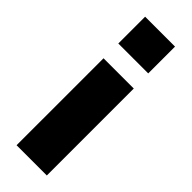

<svg xmlns="http://www.w3.org/2000/svg" viewBox="-250 -769 790 790"><g transform="rotate(45 144.5 -374.0)"><path d="M57 -592V-748H231V-592ZM57 0V-506H233V0Z"/></g></svg>

Font: Nunito Sans 7pt Condensed Black
Style: Regular
Weight: 900
Width: 3
Designer: Vernon Adams
Foundry: Vernon Adams
Version: Version 3.101;gftools[0.9.27]